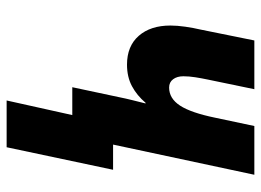

<svg xmlns="http://www.w3.org/2000/svg" viewBox="-124 -465 787 579"><g transform="rotate(90 269.5 -175.5)"><path d="M283 198 327 0H243L273 -141Q277 -161 282 -181Q287 -201 292 -221H290Q268 -195 240 -180Q212 -165 175 -165Q119 -165 88 -200.5Q57 -236 57 -296Q57 -316 60.5 -340.5Q64 -365 69 -386L102 -549H249L220 -409Q216 -390 213 -371Q210 -352 210 -335Q210 -316 219 -304Q228 -292 244 -292Q277 -292 298.5 -325Q320 -358 335 -431L360 -549H507L416 -123H492L424 198Z"/></g></svg>

Font: Noto Sans Condensed ExtraBold
Style: Italic
Weight: 800
Width: 3
Italic angle: -12°
Designer: Monotype Design Team
Foundry: Monotype Imaging Inc.
Version: Version 2.013; ttfautohint (v1.8.4.7-5d5b)